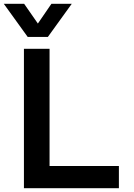

<svg xmlns="http://www.w3.org/2000/svg" viewBox="-49 -999 712 1019"><path d="M205 -803 332 -979H224L152 -874L79 -979H-29L98 -803ZM582 0V-118H214V-740H78V0Z"/></svg>

Font: Be Vietnam Pro SemiBold
Style: Regular
Weight: 600
Designer: Lam Bao, Tony Le, Vietanh Nguyen
Foundry: Yellow Type Foundry
Version: Version 1.002